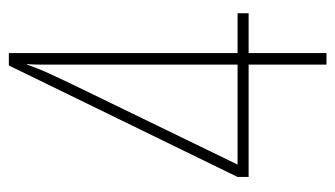

<svg xmlns="http://www.w3.org/2000/svg" viewBox="-182 -576 758 434"><g transform="rotate(-90 197.0 -359.0)"><path d="M384 -176H294V0H268V-176H14V-201L266 -718H294V-201H384ZM268 -617Q268 -636 268 -648.5Q268 -661 269 -677H268Q259 -651 247 -625Q235 -599 224 -576L42 -201H268Z"/></g></svg>

Font: Noto Sans Lao ExtraCondensed Thin
Style: Regular
Weight: 100
Width: 2
Designer: Monotype Design Team
Foundry: Monotype Imaging Inc.
Version: Version 2.003; ttfautohint (v1.8.4.7-5d5b)